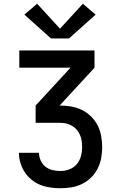

<svg xmlns="http://www.w3.org/2000/svg" viewBox="-20 -1004 640 1024"><path d="M302 0Q275 0 247.5 -4Q220 -8 195 -18Q170 -28 148.5 -45.5Q127 -63 112 -85.5Q97 -108 89 -134.5Q81 -161 81 -189H188Q188 -168 197 -148Q206 -128 222.5 -115Q239 -102 260 -97Q281 -92 302 -92Q327 -92 350.5 -101Q374 -110 389.5 -128.5Q405 -147 411.5 -171Q418 -195 418 -220Q418 -236 415.5 -252.5Q413 -269 406.5 -284.5Q400 -300 389 -312.5Q378 -325 363.5 -333.5Q349 -342 333 -345.5Q317 -349 300 -349H170V-441L356 -643H83V-735H484V-643L298 -441H300Q330 -441 359.5 -436Q389 -431 416 -418Q443 -405 465 -383.5Q487 -362 500.5 -335.5Q514 -309 519.5 -279Q525 -249 525 -219Q525 -190 519.5 -160.5Q514 -131 500.5 -104.5Q487 -78 465.5 -57Q444 -36 417.5 -23Q391 -10 361.5 -5Q332 0 302 0ZM252 -799 110 -926 178 -984 300 -851 422 -984 490 -926 348 -799Z"/></svg>

Font: Iosevka SS04 Semibold Extended
Style: Regular
Weight: 600
Width: 7
Monospace: yes
Designer: Belleve Invis
Foundry: Belleve Invis
Version: Version 19.0.0; ttfautohint (v1.8.4)